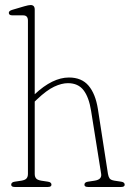

<svg xmlns="http://www.w3.org/2000/svg" viewBox="-20 -743 516 763"><path d="M118 -705V-368.5Q189 -435 254 -435Q304.5 -435 332 -402.5Q359.5 -370 369 -310L409 -52Q411 -40.5 415.5 -34Q420 -27.5 435 -25L461.5 -21Q475.5 -19 475.5 -9Q475.5 0 461.5 0H329.5Q315.5 0 315.5 -9Q315.5 -19 329.5 -21L356 -25Q385.5 -29.5 382 -52L342 -302.5Q333.5 -356.5 312 -384.5Q290.5 -412.5 250 -412.5Q225 -412.5 195.2 -398.5Q165.5 -384.5 127.5 -348.5L118 -339.5V-52Q118 -40.5 123.5 -34Q129 -27.5 144 -25L170.5 -21Q184.5 -19 184.5 -9Q184.5 0 170.5 0H38.5Q24.5 0 24.5 -9Q24.5 -19 38.5 -21L65 -25Q80 -27.5 85.5 -34Q91 -40.5 91 -52V-661Q91 -682 72 -682H29.5Q15 -682 15 -692Q15 -700 29 -704L76.5 -718Q94 -723 101.5 -723Q118 -723 118 -705Z"/></svg>

Font: Fraunces 144pt S100 Thin
Style: Regular
Weight: 100
Version: Version 1.000; ttfautohint (v1.8.3)